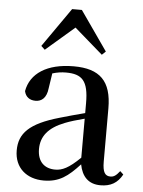

<svg xmlns="http://www.w3.org/2000/svg" viewBox="-57 -861 687 922"><g transform="rotate(5 286.5 -400.0)"><path d="M462 15C511 15 544 -4 567 -46L551 -61C533 -38 522 -31 506 -31C481 -31 468 -47 468 -100V-356C468 -488 411 -543 285 -543C156 -543 77 -490 62 -404C68 -376 88 -362 116 -362C145 -362 169 -380 174 -428L185 -500C208 -507 229 -510 250 -510C328 -510 359 -480 359 -372V-324C318 -313 275 -302 239 -291C95 -250 47 -199 47 -117C47 -33 106 16 188 16C263 16 305 -16 361 -77C372 -19 404 15 462 15ZM414 -610 432 -627 300 -816H253L121 -627L139 -610L277 -729ZM359 -109C304 -55 272 -41 239 -41C188 -41 153 -71 153 -133C153 -194 188 -238 265 -268C290 -278 324 -288 359 -297Z"/></g></svg>

Font: Noto Serif CJK KR SemiBold
Style: Regular
Weight: 600
Designer: Ryoko NISHIZUKA 西塚涼子 (kana & ideographs); Frank Grießhammer (Latin, Greek & Cyrillic); Wenlong ZHANG 张文龙 (bopomofo); San
Foundry: Adobe
Version: Version 2.001;hotconv 1.1.0;makeotfexe 2.6.0